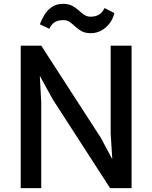

<svg xmlns="http://www.w3.org/2000/svg" viewBox="-20 -981 794 1001"><path d="M88 0V-743H195L506 -262L605 -77H570L557 -285V-743H666V0H554L255 -463L140 -672H183L195 -447V0ZM454 -808Q425 -808 406 -818.2Q387 -828.5 372.8 -842Q358.5 -855.5 344.8 -865.8Q331 -876 312 -876Q289 -876 274.8 -870Q260.5 -864 251.8 -853.8Q243 -843.5 237 -831L188 -854Q197 -880 212.2 -904.5Q227.5 -929 251.2 -945Q275 -961 309 -961Q337 -961 356 -951Q375 -941 389.5 -927.5Q404 -914 418.8 -904Q433.5 -894 452 -894Q471.5 -894 485.8 -899.8Q500 -905.5 509.5 -915.8Q519 -926 525 -939L576 -913Q570 -884.5 552.5 -860.8Q535 -837 509.5 -822.5Q484 -808 454 -808Z"/></svg>

Font: Tracken
Style: Regular
Weight: 400
Designer: Eben Sorkin
Foundry: Eben Sorkin
Version: Version 2.001